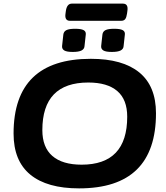

<svg xmlns="http://www.w3.org/2000/svg" viewBox="-20 -1033 917 1061"><path d="M417 8Q240 8 147.5 -68Q55 -144 55 -295Q55 -708 482 -708Q658 -708 750 -632.5Q842 -557 842 -407Q842 8 417 8ZM431 -123Q683 -123 683 -388Q683 -483 628 -530Q573 -577 468 -577Q214 -577 214 -314Q214 -219 269.5 -171Q325 -123 431 -123ZM598 -746Q565 -746 551.5 -754Q538 -762 539 -778L546 -842Q548 -859 563 -866.5Q578 -874 611 -874Q644 -874 658 -866.5Q672 -859 670 -842L663 -778Q662 -762 646.5 -754Q631 -746 598 -746ZM382 -746Q349 -746 335.5 -754Q322 -762 323 -778L330 -842Q332 -859 347 -866.5Q362 -874 395 -874Q428 -874 442 -866.5Q456 -859 454 -842L447 -778Q446 -762 430.5 -754Q415 -746 382 -746ZM367 -918Q336 -918 342 -958L344 -973Q350 -1013 377 -1013H659Q690 -1013 684 -973L682 -958Q679 -937 672 -927.5Q665 -918 649 -918Z"/></svg>

Font: Asap Expanded Expanded Regular
Style: Bold Italic
Weight: 700
Width: 7
Italic angle: -6°
Designer: Pablo Cosgaya
Foundry: Omnibus-Type
Version: Version 3.001; ttfautohint (v1.8.4.7-5d5b)